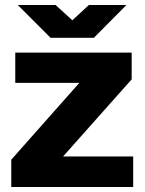

<svg xmlns="http://www.w3.org/2000/svg" viewBox="-20 -747 580 767"><path d="M25 0V-109L297 -416H41V-537H506V-430L232 -122H512V0ZM182 -596 51 -727H202L269 -666L335 -727H485L355 -596Z"/></svg>

Font: Hubot Sans
Style: Bold
Weight: 700
Designer: Deni Anggara
Foundry: GitHub, Inc., Subsidiary of Microsoft Corporation
Version: Version 2.000